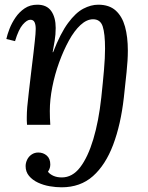

<svg xmlns="http://www.w3.org/2000/svg" viewBox="-20 -531 629 817"><path d="M242 266Q218 266 191.5 261.5Q165 257 141.5 246Q118 235 103.5 217.5Q89 200 89 176Q89 162 95.5 148.5Q102 135 114.5 126.5Q127 118 143 118Q164 118 179 131Q194 144 194 169Q194 176 192 183.5Q190 191 184 200Q193 211 208 217.5Q223 224 243 224Q288 224 321 181Q354 138 377 61.5Q400 -15 411 -116Q418 -181 422.5 -233.5Q427 -286 427 -324Q427 -388 417 -418.5Q407 -449 376 -449Q349 -449 322.5 -424.5Q296 -400 273 -358Q250 -316 231.5 -265Q213 -214 202.5 -160.5Q192 -107 192 -59Q192 -45 192.5 -29Q193 -13 194 0H95Q94 -12 94 -18.5Q94 -25 94 -33Q94 -52 96 -76.5Q98 -101 102.5 -137.5Q107 -174 113 -227Q119 -275 122.5 -305.5Q126 -336 128 -355Q130 -374 131 -386Q132 -398 132 -408Q132 -426 127 -436.5Q122 -447 109 -447Q95 -447 77 -426.5Q59 -406 44 -356L7 -365Q11 -384 20.5 -408.5Q30 -433 46 -456.5Q62 -480 85 -495.5Q108 -511 139 -511Q179 -511 198 -484Q217 -457 217 -412Q217 -384 212.5 -357Q208 -330 204 -309H206Q237 -389 269.5 -433Q302 -477 334.5 -494Q367 -511 398 -511Q445 -511 472.5 -486Q500 -461 512 -417.5Q524 -374 524 -316Q524 -275 518.5 -223.5Q513 -172 507 -116Q494 -1 461.5 85Q429 171 375.5 218.5Q322 266 242 266Z"/></svg>

Font: Lora Medium
Style: Italic
Weight: 500
Italic angle: -3°
Designer: Olga Karpushina, Alexei Vanyashin (Cyrillic)
Foundry: Cyreal
Version: Version 3.004